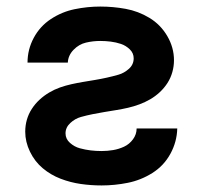

<svg xmlns="http://www.w3.org/2000/svg" viewBox="-20 -558 616 586"><path d="M290 8Q330 8 370 0Q410 -8 445 -30Q480 -52 500 -88.5Q520 -125 521 -166H397Q397 -148 386 -133Q375 -118 359 -110.5Q343 -103 325.5 -100Q308 -97 290 -97Q273 -97 256.5 -99Q240 -101 223.5 -105.5Q207 -110 193.5 -122Q180 -134 180 -151Q180 -169 194.5 -182.5Q209 -196 227 -201Q245 -206 262.5 -209.5Q280 -213 298 -216Q316 -219 334.5 -222Q353 -225 370.5 -229Q388 -233 405.5 -239.5Q423 -246 438.5 -255Q454 -264 467.5 -276.5Q481 -289 491 -304.5Q501 -320 506 -338Q511 -356 511 -374Q511 -413 490.5 -448Q470 -483 436 -503.5Q402 -524 363.5 -531Q325 -538 286 -538Q247 -538 208 -530Q169 -522 135.5 -500Q102 -478 83 -442.5Q64 -407 64 -367H187Q188 -389 204.5 -406Q221 -423 242.5 -428Q264 -433 286 -433Q302 -433 318 -431Q334 -429 349 -424Q364 -419 376 -407.5Q388 -396 388 -380Q388 -361 373.5 -348Q359 -335 341.5 -330Q324 -325 306 -321Q288 -317 270 -314Q252 -311 234 -308Q216 -305 198 -301Q180 -297 163 -291Q146 -285 130 -275.5Q114 -266 100.5 -253.5Q87 -241 77 -225.5Q67 -210 62 -192.5Q57 -175 57 -156Q57 -125 71.5 -95Q86 -65 110.5 -44.5Q135 -24 165 -12.5Q195 -1 226.5 3.5Q258 8 290 8Z"/></svg>

Font: Iosevka Sparkle
Style: Bold
Weight: 700
Designer: Belleve Invis
Foundry: Belleve Invis
Version: Version 4.5.0; ttfautohint (v1.8.3)